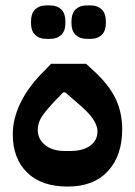

<svg xmlns="http://www.w3.org/2000/svg" viewBox="-20 -676 498 707"><path d="M229 11Q133 11 80 -40.5Q27 -92 27 -182Q27 -239 56 -298.5Q85 -358 144 -416L168 -441H297L320 -420Q380 -366 405 -314Q430 -262 430 -200Q430 -103 377.5 -46Q325 11 229 11ZM239 -120Q285 -120 312 -139.5Q339 -159 339 -192Q339 -213 322.5 -238Q306 -263 258 -303L220 -336H213L180 -302Q147 -267 133 -245Q119 -223 119 -197Q119 -164 146 -142Q173 -120 219 -120ZM298 -533Q274 -533 258.5 -547.5Q243 -562 243 -594Q243 -627 258.5 -641.5Q274 -656 298 -656H315Q339 -656 354.5 -641.5Q370 -627 370 -594Q370 -562 354.5 -547.5Q339 -533 315 -533ZM149 -533Q125 -533 109.5 -547.5Q94 -562 94 -594Q94 -627 109.5 -641.5Q125 -656 149 -656H166Q190 -656 205.5 -641.5Q221 -627 221 -594Q221 -562 205.5 -547.5Q190 -533 166 -533Z"/></svg>

Font: IBM Plex Sans Arabic SmBld
Style: Regular
Weight: 600
Designer: Mike Abbink, Paul van der Laan, Pieter van Rosmalen, Wael Morcos, Khajak Apelian
Foundry: Bold Monday
Version: Version 1.005